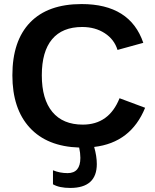

<svg xmlns="http://www.w3.org/2000/svg" viewBox="-20 -718 762 946"><path d="M326 208Q272 208 241 190V121Q275 135 313 135Q376 135 376 60Q376 36 370 9Q212 4 126.5 -89Q41 -182 41 -347Q41 -517 128.5 -607.5Q216 -698 382 -698Q621 -698 686 -507L559 -472Q543 -524 496 -554.5Q449 -585 385 -585Q287 -585 236.5 -524.5Q186 -464 186 -347Q186 -229 238 -166.5Q290 -104 388 -104Q517 -104 569 -234L695 -187Q625 -15 444 6Q457 52 457 90Q457 208 326 208Z"/></svg>

Font: Libra Sans
Style: Bold
Weight: 700
Foundry: Context Ltd
Version: Version 1.000